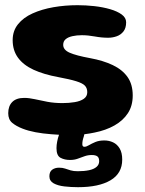

<svg xmlns="http://www.w3.org/2000/svg" viewBox="-20 -514 572 758"><path d="M288 225Q260.5 225 234.5 222Q208.5 219 191.8 209.8Q175 200.5 175 182Q175 164 186 156Q197 148 213 148Q227 148 237 151.5Q247 155 258.5 158.5Q270 162 287 162Q312.5 162 331.5 158Q350.5 154 361 145Q371.5 136 371.5 122.5Q371.5 108.5 364.2 103.2Q357 98 342.5 98Q327 98 313.8 102.8Q300.5 107.5 287 112.5Q273.5 117.5 256.5 117.5Q235 117.5 219 109Q203 100.5 203 71Q203 58.5 205.8 44.5Q208.5 30.5 213 18Q213 18 213 18Q198 17.5 183 16Q149 13.5 120 8Q91 2.5 69.5 -6Q44.5 -15.5 28.5 -28.8Q12.5 -42 12.5 -67Q12.5 -95.5 28.5 -111.5Q44.5 -127.5 75.5 -127.5Q94.5 -127.5 117 -122.5Q139.5 -117.5 166.8 -112.2Q194 -107 226.5 -107Q252.5 -107 275 -110.8Q297.5 -114.5 311 -124Q324.5 -133.5 324.5 -150Q324.5 -166 315.2 -175.8Q306 -185.5 281.2 -193.2Q256.5 -201 210.5 -209.5Q153 -220 112.8 -238.5Q72.5 -257 51.2 -286Q30 -315 30 -355.5Q30 -392 51 -418.2Q72 -444.5 108.5 -461Q145 -477.5 190.8 -485.5Q236.5 -493.5 286.5 -493.5Q319 -493.5 352.5 -489.8Q386 -486 414.5 -477.8Q443 -469.5 460.5 -456.8Q478 -444 478 -426Q478 -403.5 467.5 -390Q457 -376.5 440.8 -370.8Q424.5 -365 407 -365Q381.5 -365 354.5 -370Q327.5 -375 303 -375Q282.5 -375 265.8 -371.2Q249 -367.5 239.2 -359.2Q229.5 -351 229.5 -337Q229.5 -317 255.2 -305.8Q281 -294.5 335.5 -284.5Q387.5 -275 425.2 -257Q463 -239 483.5 -210Q504 -181 504 -137Q504 -96.5 485 -67.2Q466 -38 432 -18.8Q398 0.5 352.5 9.5Q333.5 13.5 313 16Q312 21 310.5 26Q305 41.5 305 55Q305 65.5 313 65.5Q321 65.5 331.2 59.2Q341.5 53 356.2 46.8Q371 40.5 392 40.5Q410.5 40.5 426.5 48Q442.5 55.5 452.5 72.2Q462.5 89 462.5 116Q462.5 170.5 416.2 197.8Q370 225 288 225Z"/></svg>

Font: Gluten Thin SemiBold
Style: Regular
Weight: 600
Version: Version 1.300